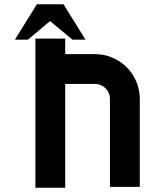

<svg xmlns="http://www.w3.org/2000/svg" viewBox="-20 -881 726 901"><path d="M496 -4V-417Q496 -446 475.5 -466.5Q455 -487 426 -487H286V0H146V-700H286V-627H426Q469 -627 507.5 -610.5Q546 -594 574.5 -565.5Q603 -537 619.5 -498.5Q636 -460 636 -417V-4ZM153 -861H278L381 -695H320L215 -782L111 -695H50Z"/></svg>

Font: CAT North
Style: Regular
Weight: 400
Designer: Peter Wiegel
Foundry: Peter Wiegel
Version: Version 1.000